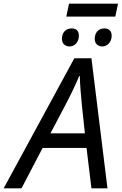

<svg xmlns="http://www.w3.org/2000/svg" viewBox="-77 -1034 668 1054"><path d="M41 0 157 -222H398L425 0H513L425 -714H331L-57 0ZM277 -448C308 -507 337 -566 358 -617H361C362 -570 368 -503 373 -452L389 -302H200ZM556 -943 571 -1014H302L287 -943ZM263 -821C263 -794 281 -779 306 -779C331 -779 356 -801 356 -838C356 -862 344 -878 316 -878C281 -878 263 -852 263 -821ZM443 -821C443 -794 461 -779 485 -779C510 -779 536 -801 536 -838C536 -862 523 -878 496 -878C461 -878 443 -852 443 -821Z"/></svg>

Font: BC Sans
Style: Italic
Weight: 400
Italic angle: -12°
Designer: Monotype Design Team
Designer: Province of B.C.
Foundry: Monotype Imaging Inc.
Version: Version 2.000;GOOG;noto-source:20170915:90ef993387c0